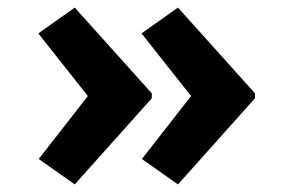

<svg xmlns="http://www.w3.org/2000/svg" viewBox="-20 -515 742 506"><path d="M449 -29 354 -96 500 -283V-241L353 -427L449 -495L652 -269V-256ZM177 -29 82 -96 228 -283V-241L81 -427L177 -495L380 -269V-256Z"/></svg>

Font: Lexend Exa
Style: Bold
Weight: 700
Designer: Bonnie Shaver-Troup, Thomas Jockin
Foundry: Lexend
Version: Version 1.007